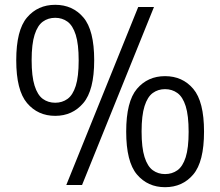

<svg xmlns="http://www.w3.org/2000/svg" viewBox="-20 -769 916 798"><path d="M209.5 -287.5Q137.5 -287.5 92.5 -340.5Q47.5 -393.5 47.5 -518.5Q47.5 -643.5 92.2 -696.2Q137 -749 209.5 -749Q282 -749 326.8 -696.2Q371.5 -643.5 371.5 -518.5Q371.5 -393.5 326.2 -340.5Q281 -287.5 209.5 -287.5ZM255.5 0 554.5 -740H620L321 0ZM209.5 -342Q238.5 -342 260.5 -357.8Q282.5 -373.5 294.8 -412Q307 -450.5 307 -517.5Q307 -585.5 294.8 -624.2Q282.5 -663 260.5 -679Q238.5 -695 209.5 -695Q180 -695 158 -679Q136 -663 123.8 -624.5Q111.5 -586 111.5 -519Q111.5 -451.5 123.8 -412.8Q136 -374 158 -358Q180 -342 209.5 -342ZM666 9Q594 9 549.2 -43.8Q504.5 -96.5 504.5 -222Q504.5 -347 549.2 -399.8Q594 -452.5 666 -452.5Q738.5 -452.5 783.2 -399.8Q828 -347 828 -222Q828 -96.5 783.2 -43.8Q738.5 9 666 9ZM666 -45.5Q695 -45.5 717.2 -61.2Q739.5 -77 751.8 -115.5Q764 -154 764 -221Q764 -289 751.8 -327.8Q739.5 -366.5 717.2 -382.5Q695 -398.5 666 -398.5Q637 -398.5 615 -382.5Q593 -366.5 580.8 -328Q568.5 -289.5 568.5 -222.5Q568.5 -155 580.8 -116.2Q593 -77.5 615 -61.5Q637 -45.5 666 -45.5Z"/></svg>

Font: Encode Sans Semi Condensed
Style: Regular
Weight: 400
Width: 4
Designer: Multiple Designers
Foundry: Impallari Type
Version: Version 3.000; ttfautohint (v1.8.3) -l 8 -r 50 -G 200 -x 14 